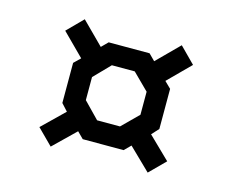

<svg xmlns="http://www.w3.org/2000/svg" viewBox="-68 -636 737 608"><g transform="rotate(15 300.0 -332.0)"><path d="M459 -541 387.5 -469.5 367 -490H233L212.5 -469.5L141 -541L90.5 -490L162 -418.5L141 -398V-266.5L162 -243.5L90.5 -174L141 -123.5L212.5 -193L233 -172.5H367L387.5 -193L459 -123.5L509.5 -174L438 -243.5L459 -266.5V-398L438 -418.5L509.5 -490ZM336.5 -422.5 389.5 -370V-294.5L336.5 -242H261.5L210.5 -294.5V-370L261.5 -422.5Z"/></g></svg>

Font: Kode Mono
Style: Regular
Weight: 400
Monospace: yes
Designer: Isa Ozler
Foundry: Kadena LLC
Version: Version 1.000;gftools[0.9.28]